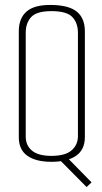

<svg xmlns="http://www.w3.org/2000/svg" viewBox="-20 -648 413 776"><path d="M188 6Q125 6 90.5 -18.5Q56 -43 56 -93V-522Q56 -574 87.5 -601.5Q119 -629 188 -628Q259 -627 291 -600.5Q323 -574 323 -521V-94Q323 -43 287.5 -18.5Q252 6 188 6ZM188 -18Q244 -18 269.5 -40.5Q295 -63 295 -98V-515Q295 -555 272.5 -579Q250 -603 188 -603Q128 -603 106 -579Q84 -555 84 -516V-96Q84 -60 109.5 -39Q135 -18 188 -18ZM330 108 223 0 243 -20 350 89Z"/></svg>

Font: Smooch Sans Thin ExtraLight
Style: Regular
Weight: 250
Version: Version 1.010